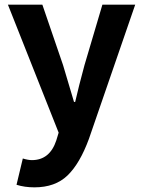

<svg xmlns="http://www.w3.org/2000/svg" viewBox="-20 -580 614 825"><path d="M128 225Q86 225 51 214L78 101Q101 108 117 108Q194 108 222 23L232 -10L14 -560H162L251 -300Q252 -296 298 -142H303Q318 -208 343 -300L420 -560H561L362 17Q323 123 270 174Q217 225 128 225Z"/></svg>

Font: Swei Fan Sans CJK TC
Style: Bold
Weight: 700
Version: Version 2.130